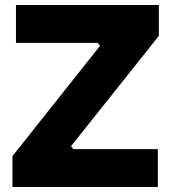

<svg xmlns="http://www.w3.org/2000/svg" viewBox="-20 -750 685 770"><path d="M30 -124 381 -566 372 -578H44V-730H617V-606L265 -164L274 -152H613V0H30Z"/></svg>

Font: Sora-SIA ExtraBold
Style: Regular
Weight: 800
Designer: Jonathan Barnbrook, Julián Moncada
Foundry: Barnbrook Fonts
Version: Version 2.000